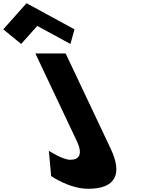

<svg xmlns="http://www.w3.org/2000/svg" viewBox="-295 -1157 996 1192"><path d="M-274.7 -975 -163.7 -884 -63.6 -996 142.3 -884 167.3 -975 -130.3 -1137ZM112.7 -825H-75.3L181.9 -281C221.1 -198 195.7 -165 141.7 -165C93.7 -165 8.3 -221 8.3 -221L22.5 -64C22.5 -64 134.8 15 252.8 15C417.8 15 469.2 -71 392.6 -233Z"/></svg>

Font: Hussar
Style: BdOpOblFive
Weight: 700
Foundry: Cannot Into Space Fonts
Version: Version 2.00